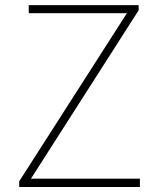

<svg xmlns="http://www.w3.org/2000/svg" viewBox="-20 -746 632 766"><path d="M56.6 0V-22.5L486.3 -693.4H94.7V-725.6H533.2V-705.1L103.5 -33.2H538.1V0Z"/></svg>

Font: Gen Shin Gothic ExtraLight
Style: Regular
Weight: 100
Designer: [Source Han Sans]
Ryoko NISHIZUKA  (kana & ideographs); Paul D. Hunt (Latin, Greek & Cyrillic); Wenlong ZHANG  (bopomofo
Version: Version 1.002.20150607